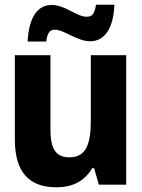

<svg xmlns="http://www.w3.org/2000/svg" viewBox="-20 -783 603 814"><path d="M97 -607H176C181 -645 192 -657 212 -657C253 -657 306 -608 363 -608C420 -608 461 -658 465 -763H387C381 -729 374 -712 348 -712C304 -712 257 -762 199 -762C128 -762 101 -689 97 -607ZM218 11C290 11 339 -16 371 -70H379L399 0H515V-549H365V-274C365 -175 347 -116 274 -116C215 -116 194 -155 194 -233V-549H43V-190C43 -58 100 11 218 11Z"/></svg>

Font: Noto Sans Mono SemiCondensed ExtraBold
Style: Regular
Weight: 800
Width: 4
Designer: Monotype Design Team
Foundry: Monotype Imaging Inc.
Version: Version 2.014